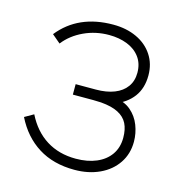

<svg xmlns="http://www.w3.org/2000/svg" viewBox="-90 -634 677 728"><g transform="rotate(15 248.5 -270.0)"><path d="M30 -129 65 -149Q95 -89 144.5 -58Q194 -27 260 -27Q306 -27 340.8 -41.8Q375.5 -56.5 394.8 -84.2Q414 -112 414 -150Q414 -183 402.8 -205.5Q391.5 -228 366 -241.2Q340.5 -254.5 298 -258Q278 -259 267 -259H187V-300H266Q308 -300 338.5 -312Q369 -324 385.5 -347Q402 -370 402 -402Q402 -438 383.5 -463Q365 -488 333.2 -500.5Q301.5 -513 262 -513Q209 -513 163 -491.5Q117 -470 88 -433L55 -461Q92.5 -508 145.5 -531.5Q198.5 -555 267 -555Q319 -555 359.2 -536.2Q399.5 -517.5 422.2 -483Q445 -448.5 445 -403Q445 -353 419.8 -319Q394.5 -285 349 -268L343 -288Q381.5 -285 407 -263.5Q432.5 -242 444.8 -210.5Q457 -179 457 -146Q457 -98.5 432.5 -62Q408 -25.5 364.5 -5.2Q321 15 266 15Q183 15 123.8 -22.2Q64.5 -59.5 30 -129Z"/></g></svg>

Font: Tap Sans
Style: Regular
Weight: 400
Designer: Tap Payments
Foundry: Tap Payments
Version: Version 1.001;Glyphs 3.1.2 (3151)